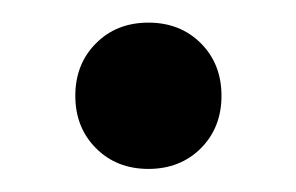

<svg xmlns="http://www.w3.org/2000/svg" viewBox="-20 -367 259 168"><path d="M155.8 -237.3Q137.7 -219.2 109.9 -219.2Q82 -219.2 64 -237.3Q45.9 -255.4 45.9 -283.2Q45.9 -311 64 -329.1Q82 -347.2 109.9 -347.2Q137.7 -347.2 155.8 -329.1Q173.8 -311 173.8 -283.2Q173.8 -255.4 155.8 -237.3Z"/></svg>

Font: Gruenseis Font Medium
Style: Regular
Weight: 500
Designer: Jeremy Tribby
Foundry: Tribby Type
Version: Version 1.408;Glyphs 3.1.2 (3151)